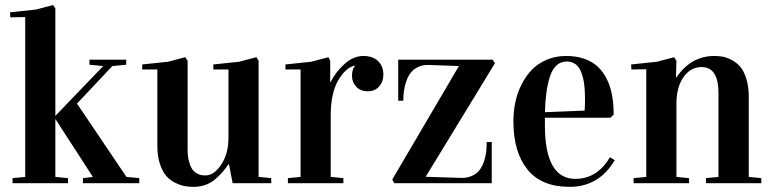

<svg xmlns="http://www.w3.org/2000/svg" viewBox="-20 -727 3066 762"><path d="M199.7 -692.9V-24.9L250 -20V0H29.8V-20L80.1 -24.9V-659.2L21 -658.2L20 -678.2L122.1 -689L190.9 -707ZM425.8 -464.8 285.6 -315.9 481.9 -24.9 532.7 -20V0H309.1V-20L348.6 -24.9L199.7 -254.9V-267.1L389.6 -464.8L335 -470.2V-490.2H481V-470.2Z M903.3 0 888.7 -75.2H886.7Q874 -56.6 862.8 -43.7Q851.6 -30.8 834.5 -15.9Q817.4 -1 795.2 6.8Q772.9 14.6 747.6 14.6Q730 14.6 713.4 11.7Q696.8 8.8 676 -1.2Q655.3 -11.2 640.4 -28.1Q625.5 -44.9 615 -75.4Q604.5 -106 604.5 -147V-451.2H544.4V-471.2L646.5 -481.9L715.3 -500L724.6 -485.8V-133.3Q724.6 -104.5 730.7 -84Q736.8 -63.5 744.4 -53.5Q752 -43.5 763.4 -37.8Q774.9 -32.2 781.2 -31.5Q787.6 -30.8 795.4 -30.8Q829.6 -30.8 858.2 -74Q886.7 -117.2 886.7 -180.2V-451.2H826.7V-471.2L928.7 -481.9L997.6 -500L1006.3 -485.8V-24.9L1056.6 -20V0Z M1387.7 -463.9V-466.8Q1352.1 -459 1322.3 -408Q1292.5 -356.9 1292.5 -268.1V-24.9L1342.8 -20V0H1122.6V-20L1172.9 -24.9V-451.2H1112.8V-471.2L1214.8 -481.9L1283.7 -500L1290.5 -485.8V-401.9H1292.5Q1312 -441.4 1347.4 -473.1Q1382.8 -504.9 1421.9 -504.9Q1459.5 -504.9 1480.5 -484.6Q1501.5 -464.4 1501.5 -430.7Q1501.5 -402.8 1484.6 -383.8Q1467.8 -364.7 1439.9 -364.7Q1411.1 -364.7 1394 -382.6Q1377 -400.4 1377 -425.8Q1377 -451.2 1387.7 -463.9Z M1911.6 -163.1H1931.6V0H1545.4L1536.6 -14.2L1801.3 -464.8L1682.6 -469.2Q1658.2 -470.2 1639.4 -461.2Q1620.6 -452.1 1609.9 -438Q1599.1 -423.8 1592.3 -403.8Q1585.4 -383.8 1583 -365.5Q1580.6 -347.2 1580.6 -327.1H1560.5V-490.2H1935.1L1944.3 -476.1L1669.4 -25.4L1808.6 -21Q1834 -20 1853.3 -29.1Q1872.6 -38.1 1883.3 -52.2Q1894 -66.4 1900.9 -86.7Q1907.7 -106.9 1909.7 -124.8Q1911.6 -142.6 1911.6 -163.1Z M2415.5 -272 2402.3 -259.8H2142.6V-230Q2142.6 -17.1 2263.7 -17.1Q2349.6 -17.1 2400.9 -103L2419.9 -91.3Q2356.9 14.6 2240.7 14.6Q2128.4 14.6 2073 -54.7Q2017.6 -124 2017.6 -245.1Q2017.6 -283.2 2024.9 -319.6Q2032.2 -356 2048.8 -389.6Q2065.4 -423.3 2089.4 -448.7Q2113.3 -474.1 2148.7 -489.5Q2184.1 -504.9 2227.1 -504.9Q2267.6 -504.9 2299.8 -493.4Q2332 -481.9 2353.5 -461.4Q2375 -440.9 2389.2 -411.4Q2403.3 -381.8 2409.4 -347.4Q2415.5 -313 2415.5 -272ZM2229 -482.9Q2205.6 -482.9 2188.7 -467.5Q2171.9 -452.1 2162.6 -423.3Q2153.3 -394.5 2148.7 -360.6Q2144 -326.7 2142.6 -281.7L2300.3 -288.1Q2301.8 -313 2301.8 -335.9Q2301.8 -406.7 2284.9 -444.8Q2268.1 -482.9 2229 -482.9Z M2664.6 -485.8 2662.6 -419.9H2664.6Q2722.7 -504.9 2814.9 -504.9Q2832.5 -504.9 2848.6 -502Q2864.7 -499 2884.3 -488.8Q2903.8 -478.5 2918 -461.9Q2932.1 -445.3 2941.9 -414.6Q2951.7 -383.8 2951.7 -342.8V-24.9L3001.5 -20V0H2781.7V-20L2831.5 -24.9V-356.9Q2831.5 -460.9 2764.6 -460.9Q2720.7 -460.9 2692.6 -420.9Q2664.6 -380.9 2664.6 -315.9V-24.9L2714.8 -20V0H2494.6V-20L2544.9 -24.9V-452.1L2485.8 -451.2L2484.9 -471.2L2586.9 -481.9L2655.8 -500Z"/></svg>

Font: VidalokaRegular
Style: Regular
Weight: 400
Designer: Cyreal (www.cyreal.org)
Foundry: Cyreal (www.cyreal.org)
Version: Version 1.000